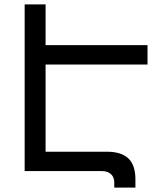

<svg xmlns="http://www.w3.org/2000/svg" viewBox="-20 -777 711 872"><path d="M650 -484H187V-88H465Q531 -88 563 -57.5Q595 -27 595 37V75H499V51Q499 28 484 14Q469 0 443 0H92V-757H187V-572H650Z"/></svg>

Font: Montserrat arm
Style: Regular
Weight: 400
Designer: Julieta Ulanovsky
Foundry: Julieta Ulanovsky
Version: Version 6.000;PS 006.000;hotconv 1.0.88;makeotf.lib2.5.64775